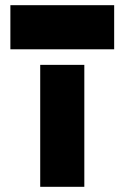

<svg xmlns="http://www.w3.org/2000/svg" viewBox="-20 -720 480 740"><path d="M135 0V-470H305V0ZM20 -530V-700H420V-530Z"/></svg>

Font: Promplate
Style: Bold
Weight: 400
Designer: Evgeny Tarasenko
Foundry: Evgeny Tarasenko
Version: Version 1.000